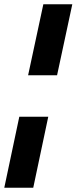

<svg xmlns="http://www.w3.org/2000/svg" viewBox="-65 -755 357 895"><path d="M66 -404 137 -735H272L201 -404ZM-45 120 25 -211H160L90 120Z"/></svg>

Font: Kanit Medium
Style: Italic
Weight: 500
Italic angle: -12°
Designer: Katatrad Team
Foundry: CadsonDemak
Version: Version 2.000; ttfautohint (v1.8.3)